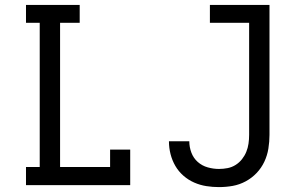

<svg xmlns="http://www.w3.org/2000/svg" viewBox="-20 -755 1240 783"><path d="M86 0V-74H142V-662H86V-735H305V-662H225V-74H429V-145H511V0ZM873 8Q847 8 821.5 4Q796 0 772 -10.5Q748 -21 728 -38.5Q708 -56 695 -78.5Q682 -101 675.5 -126.5Q669 -152 669 -178V-179H752Q752 -155 760.5 -132.5Q769 -110 786.5 -94.5Q804 -79 827 -72.5Q850 -66 873 -66Q891 -66 908.5 -69.5Q926 -73 941 -82.5Q956 -92 967 -106Q978 -120 984.5 -136Q991 -152 993.5 -169.5Q996 -187 996 -205V-662H836V-735H1079V-205Q1079 -177 1074.5 -149Q1070 -121 1058 -95.5Q1046 -70 1026.5 -49.5Q1007 -29 982 -15.5Q957 -2 929.5 3Q902 8 873 8Z"/></svg>

Font: Iosevka Plex Etoile
Style: Regular
Weight: 400
Designer: Belleve Invis
Foundry: Belleve Invis
Version: Version 25.1.1; ttfautohint (v1.8.4)